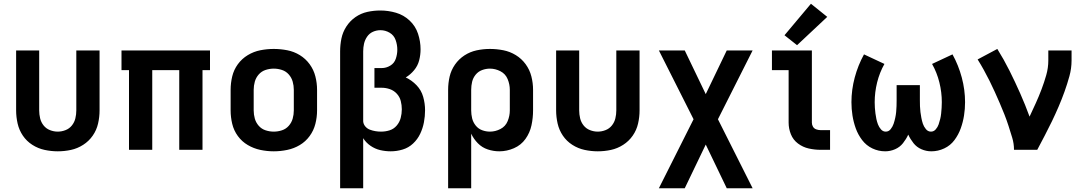

<svg xmlns="http://www.w3.org/2000/svg" viewBox="-20 -799 5800 1024"><path d="M288 8Q324 8 358.5 0.5Q393 -7 423.5 -26.5Q454 -46 474.5 -75.5Q495 -105 503 -140Q511 -175 511 -210V-530H387V-210Q387 -189 382 -168Q377 -147 363.5 -130Q350 -113 329.5 -105Q309 -97 288 -97Q267 -97 246.5 -105Q226 -113 212.5 -130Q199 -147 194 -168Q189 -189 189 -210V-530H66V-210Q66 -175 74 -140Q82 -105 102 -75.5Q122 -46 152.5 -26.5Q183 -7 218 0.5Q253 8 288 8Z M668 0H792V-425H936V0H1060V-425H1100V-530H628V-425H668Z M1440 8Q1476 8 1512 0.5Q1548 -7 1579 -25.5Q1610 -44 1631.5 -73.5Q1653 -103 1662 -138.5Q1671 -174 1671 -210V-320Q1671 -356 1662 -391.5Q1653 -427 1631.5 -456.5Q1610 -486 1579 -505Q1548 -524 1512 -531Q1476 -538 1440 -538Q1404 -538 1368.5 -531Q1333 -524 1301.5 -505Q1270 -486 1248.5 -456.5Q1227 -427 1218.5 -391.5Q1210 -356 1210 -320V-210Q1210 -174 1218.5 -138.5Q1227 -103 1248.5 -73.5Q1270 -44 1301.5 -25.5Q1333 -7 1368.5 0.5Q1404 8 1440 8ZM1440 -97Q1418 -97 1396.5 -104Q1375 -111 1360 -128Q1345 -145 1339 -166.5Q1333 -188 1333 -210V-320Q1333 -342 1339 -363.5Q1345 -385 1360 -402Q1375 -419 1396.5 -426Q1418 -433 1440 -433Q1462 -433 1483.5 -426Q1505 -419 1520 -402Q1535 -385 1541 -363.5Q1547 -342 1547 -320V-210Q1547 -188 1541 -166.5Q1535 -145 1520 -128Q1505 -111 1483.5 -104Q1462 -97 1440 -97Z M1794 205H1917V-62Q1932 -38 1956 -21.5Q1980 -5 2007.5 1.5Q2035 8 2064 8Q2096 8 2127.5 -1.5Q2159 -11 2183 -33.5Q2207 -56 2221 -85.5Q2235 -115 2241 -147Q2247 -179 2247 -211Q2247 -247 2237 -282.5Q2227 -318 2201.5 -344.5Q2176 -371 2144 -386Q2169 -401 2188.5 -424.5Q2208 -448 2215.5 -477Q2223 -506 2223 -536Q2223 -578 2209.5 -619Q2196 -660 2164.5 -689.5Q2133 -719 2092 -731Q2051 -743 2009 -743H2008Q1973 -743 1939 -735.5Q1905 -728 1876 -708Q1847 -688 1827.5 -658Q1808 -628 1801 -594Q1794 -560 1794 -525ZM2012 -97Q1997 -97 1982 -99.5Q1967 -102 1952.5 -107.5Q1938 -113 1928 -125Q1918 -137 1917 -152V-525Q1917 -546 1921.5 -566Q1926 -586 1938 -603.5Q1950 -621 1969 -629.5Q1988 -638 2009 -638Q2035 -638 2058 -624.5Q2081 -611 2090 -585.5Q2099 -560 2099 -534Q2099 -510 2091 -486Q2083 -462 2061.5 -449Q2040 -436 2016 -436H1977V-331H2016Q2038 -331 2059.5 -323.5Q2081 -316 2096.5 -299Q2112 -282 2117.5 -260Q2123 -238 2123 -216Q2123 -193 2117 -170Q2111 -147 2095.5 -129Q2080 -111 2058 -104Q2036 -97 2012 -97Z M2370 205H2493V-86Q2506 -58 2528.5 -35Q2551 -12 2581.5 -2Q2612 8 2643 8Q2683 8 2721 -8.5Q2759 -25 2782.5 -58Q2806 -91 2814.5 -130.5Q2823 -170 2823 -210V-320Q2823 -356 2814 -391.5Q2805 -427 2783.5 -456.5Q2762 -486 2731 -505Q2700 -524 2664.5 -531Q2629 -538 2593 -538Q2557 -538 2522 -530.5Q2487 -523 2457 -503.5Q2427 -484 2406.5 -454.5Q2386 -425 2378 -390.5Q2370 -356 2370 -320ZM2593 -97Q2572 -97 2551.5 -104.5Q2531 -112 2517 -129.5Q2503 -147 2498 -168Q2493 -189 2493 -210V-320Q2493 -342 2498 -363Q2503 -384 2517 -401Q2531 -418 2551.5 -425.5Q2572 -433 2593 -433Q2622 -433 2649 -419Q2676 -405 2687.5 -377Q2699 -349 2699 -320V-210Q2699 -181 2687.5 -153Q2676 -125 2649 -111Q2622 -97 2593 -97Z M3168 8Q3204 8 3238.5 0.5Q3273 -7 3303.5 -26.5Q3334 -46 3354.5 -75.5Q3375 -105 3383 -140Q3391 -175 3391 -210V-530H3267V-210Q3267 -189 3262 -168Q3257 -147 3243.5 -130Q3230 -113 3209.5 -105Q3189 -97 3168 -97Q3147 -97 3126.5 -105Q3106 -113 3092.5 -130Q3079 -147 3074 -168Q3069 -189 3069 -210V-530H2946V-210Q2946 -175 2954 -140Q2962 -105 2982 -75.5Q3002 -46 3032.5 -26.5Q3063 -7 3098 0.5Q3133 8 3168 8Z M3494 205H3632L3744 -28L3856 205H3994L3809 -163L3994 -530H3856L3744 -297L3632 -530H3494L3679 -163Z M4356 0H4407V-105H4356Q4345 -105 4333.5 -109Q4322 -113 4316 -123Q4310 -133 4310 -145V-530H4097V-425H4186V-145Q4186 -113 4198 -83Q4210 -53 4236 -33.5Q4262 -14 4293.5 -7Q4325 0 4356 0ZM4231 -558 4392 -709 4305 -779 4164 -611Z M4701 8Q4728 8 4753.5 -3Q4779 -14 4796 -35.5Q4813 -57 4824 -81Q4835 -57 4852 -35.5Q4869 -14 4894.5 -3Q4920 8 4947 8Q4983 8 5016 -7.5Q5049 -23 5070.5 -52Q5092 -81 5104 -114.5Q5116 -148 5121.5 -183Q5127 -218 5127 -254Q5127 -320 5109.5 -385.5Q5092 -451 5060 -509L4951 -458Q4977 -412 4990 -359.5Q5003 -307 5003 -254Q5003 -239 5002 -224Q5001 -209 4999.5 -194Q4998 -179 4994.5 -164.5Q4991 -150 4986 -135.5Q4981 -121 4970.5 -109Q4960 -97 4945 -97Q4929 -97 4918 -110.5Q4907 -124 4902 -139Q4897 -154 4894 -170Q4891 -186 4889 -201.5Q4887 -217 4886.5 -233Q4886 -249 4886 -265V-345H4762V-265Q4762 -249 4761.5 -233Q4761 -217 4759.5 -201.5Q4758 -186 4754.5 -170Q4751 -154 4746 -139Q4741 -124 4730.5 -110.5Q4720 -97 4704 -97Q4689 -97 4678.5 -109Q4668 -121 4662.5 -135.5Q4657 -150 4654 -164.5Q4651 -179 4649 -194Q4647 -209 4646 -224Q4645 -239 4645 -254Q4645 -307 4658 -359.5Q4671 -412 4697 -458L4588 -509Q4556 -451 4538.5 -385.5Q4521 -320 4521 -254Q4521 -218 4526.5 -183Q4532 -148 4544 -114.5Q4556 -81 4578 -52Q4600 -23 4632.5 -7.5Q4665 8 4701 8Z M5388 0H5512Q5532 -38 5552 -76Q5572 -114 5590.5 -152.5Q5609 -191 5626 -230.5Q5643 -270 5657.5 -310.5Q5672 -351 5683.5 -392.5Q5695 -434 5695 -477V-530H5571V-477Q5571 -437 5560 -398.5Q5549 -360 5535 -323Q5521 -286 5504.5 -249.5Q5488 -213 5471 -177Q5448 -240 5421 -301Q5394 -362 5364 -422Q5334 -482 5299 -538L5194 -482Q5211 -455 5227 -426Q5243 -397 5257.5 -368Q5272 -339 5285.5 -309Q5299 -279 5312 -249Q5325 -219 5337 -188.5Q5349 -158 5359 -127Q5369 -96 5378.5 -64.5Q5388 -33 5388 0Z"/></svg>

Font: Iosevka Sparkle
Style: Bold
Weight: 700
Designer: Belleve Invis
Foundry: Belleve Invis
Version: Version 4.5.0; ttfautohint (v1.8.3)